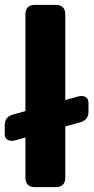

<svg xmlns="http://www.w3.org/2000/svg" viewBox="-42 -770 385 790"><path d="M62.5 -39.1V-710.9Q62.5 -730 72.5 -740Q82.5 -750 101.6 -750H187.5Q206.5 -750 216.6 -740Q226.6 -730 226.6 -710.9V-39.1Q226.6 -20 216.6 -10Q206.5 0 187.5 0H101.6Q82.5 0 72.5 -10Q62.5 -20 62.5 -39.1ZM-22.5 -219.6V-255Q-22.5 -288.7 10.7 -298.4L278.1 -372.7Q298.1 -378 310.1 -370.9Q322.1 -363.9 322.1 -345.8V-310.4Q322.1 -276.8 288.9 -267L21.5 -192.8Q1.5 -187.4 -10.5 -194.5Q-22.5 -201.6 -22.5 -219.6Z"/></svg>

Font: Gyrochrome
Style: Regular
Weight: 400
Designer: David Moles
Foundry: David Moles
Version: Version 1.005;Glyphs 3.2.3 (3260)